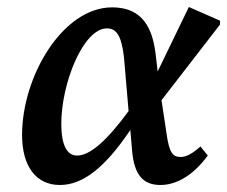

<svg xmlns="http://www.w3.org/2000/svg" viewBox="-20 -514 648 548"><path d="M155 -161C155 -277 218 -433 285 -433C312 -433 327 -413 334 -349L347 -197C287 -115 238 -70 200 -70C173 -70 155 -96 155 -161ZM151 14C215 14 278 -33 352 -143L357 -84C363 -14 389 14 438 14C484 14 532 -14 573 -70L552 -96C529 -75 511 -66 496 -66C473 -66 463 -77 455 -135L441 -228L608 -444V-455L519 -494L430 -310L424 -361C413 -453 372 -493 300 -493C159 -493 43 -296 43 -129C43 -39 83 14 151 14Z"/></svg>

Font: Source Serif Pro Semibold
Style: Italic
Weight: 600
Italic angle: -12°
Designer: Frank Grießhammer
Foundry: Adobe Systems Incorporated
Version: Version 3.001;hotconv 1.0.111;makeotfexe 2.5.65597